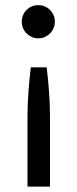

<svg xmlns="http://www.w3.org/2000/svg" viewBox="-20 -534 292 726"><path d="M84 171.5V-99Q84 -121.5 85 -142.8Q86 -164 87.5 -185.8Q89 -207.5 91.2 -230.5Q93.5 -253.5 96.5 -279.5H156.5Q159.5 -253.5 161.8 -230.5Q164 -207.5 165.5 -185.8Q167 -164 168 -142.8Q169 -121.5 169 -99V171.5ZM62.5 -452Q62.5 -465.5 67.2 -476.8Q72 -488 80.5 -496.5Q89 -505 100.2 -509.8Q111.5 -514.5 125 -514.5Q138 -514.5 149.2 -509.8Q160.5 -505 169 -496.5Q177.5 -488 182.5 -476.8Q187.5 -465.5 187.5 -452Q187.5 -439 182.5 -427.5Q177.5 -416 169 -407.5Q160.5 -399 149.2 -394Q138 -389 125 -389Q111.5 -389 100.2 -394Q89 -399 80.5 -407.5Q72 -416 67.2 -427.5Q62.5 -439 62.5 -452Z"/></svg>

Font: TypoPRO Lato
Style: Regular
Weight: 400
Designer: Lukasz Dziedzic with Adam Twardoch and Botio Nikoltchev
Foundry: tyPoland Lukasz Dziedzic
Version: Version 2.010; 2014-09-01; http://www.latofonts.com/